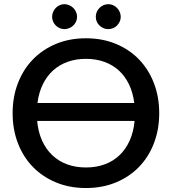

<svg xmlns="http://www.w3.org/2000/svg" viewBox="-20 -916 844 943"><path d="M162.5 -322Q167.5 -268 186.5 -225.8Q205.5 -183.5 236.5 -154Q267.5 -124.5 309.2 -109Q351 -93.5 402 -93.5Q453 -93.5 494.8 -109Q536.5 -124.5 567.2 -154Q598 -183.5 617 -225.8Q636 -268 641 -322ZM639.5 -410Q633 -461 613.8 -501.2Q594.5 -541.5 564 -569.5Q533.5 -597.5 492.5 -612.2Q451.5 -627 402 -627Q352.5 -627 311.8 -612.2Q271 -597.5 240.2 -569.5Q209.5 -541.5 190 -501.2Q170.5 -461 164 -410ZM402 -728Q483 -728 549.2 -700.5Q615.5 -673 662.8 -624Q710 -575 736 -507.5Q762 -440 762 -360Q762 -280 736 -212.5Q710 -145 662.8 -96.2Q615.5 -47.5 549.2 -20Q483 7.5 402 7.5Q321.5 7.5 255.2 -20Q189 -47.5 141.5 -96.2Q94 -145 68 -212.5Q42 -280 42 -360Q42 -440 68 -507.5Q94 -575 141.5 -624Q189 -673 255.2 -700.5Q321.5 -728 402 -728ZM358.5 -833.5Q358.5 -821 353.5 -810Q348.5 -799 340 -790.8Q331.5 -782.5 320 -777.8Q308.5 -773 296 -773Q284 -773 273 -777.8Q262 -782.5 253.8 -790.8Q245.5 -799 240.8 -810Q236 -821 236 -833.5Q236 -846 240.8 -857.2Q245.5 -868.5 253.8 -877Q262 -885.5 273 -890.5Q284 -895.5 296 -895.5Q308.5 -895.5 320 -890.5Q331.5 -885.5 340 -877Q348.5 -868.5 353.5 -857.2Q358.5 -846 358.5 -833.5ZM573 -833.5Q573 -821 568 -810Q563 -799 554.8 -790.8Q546.5 -782.5 535.5 -777.8Q524.5 -773 512 -773Q499 -773 488 -777.8Q477 -782.5 468.5 -790.8Q460 -799 455.2 -810Q450.5 -821 450.5 -833.5Q450.5 -846 455.2 -857.2Q460 -868.5 468.5 -877Q477 -885.5 488 -890.5Q499 -895.5 512 -895.5Q524.5 -895.5 535.5 -890.5Q546.5 -885.5 554.8 -877Q563 -868.5 568 -857.2Q573 -846 573 -833.5Z"/></svg>

Font: Lato SemiBold
Style: Regular
Weight: 600
Designer: Lukasz Dziedzic with Adam Twardoch and Botio Nikoltchev
Foundry: tyPoland Lukasz Dziedzic
Version: Version 2.015; 2015-08-06; http://www.latofonts.com/